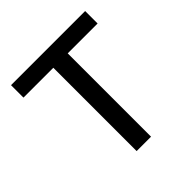

<svg xmlns="http://www.w3.org/2000/svg" viewBox="-190 -879 1031 1031"><g transform="rotate(-45 325.5 -363.5)"><path d="M380 0H270.6V-632.8H44V-727.3H606.9V-632.8H380Z"/></g></svg>

Font: Linik Sans Medium
Style: Regular
Weight: 500
Designer: Rasmus Andersson (font), Cristiano Sobral (main changes)
Foundry: rsms
Version: Version 3.018;June 1, 2022;FontCreator 14.0.0.2814 64-bit; t